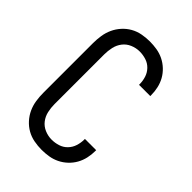

<svg xmlns="http://www.w3.org/2000/svg" viewBox="-221 -838 941 941"><g transform="rotate(45 250.0 -367.5)"><path d="M247 8Q221 8 194.5 3Q168 -2 145 -15Q122 -28 104 -48Q86 -68 75 -92Q64 -116 60 -142.5Q56 -169 56 -195V-540Q56 -566 60 -592.5Q64 -619 75 -643Q86 -667 104 -687Q122 -707 145 -720Q168 -733 194.5 -738Q221 -743 247 -743Q272 -743 296.5 -739Q321 -735 343.5 -724Q366 -713 384.5 -695.5Q403 -678 415 -656.5Q427 -635 432.5 -610.5Q438 -586 438 -561V-555H360V-559Q360 -582 353 -604Q346 -626 330 -642.5Q314 -659 292 -666Q270 -673 247 -673Q222 -673 198.5 -663Q175 -653 160 -633.5Q145 -614 139.5 -589.5Q134 -565 134 -540V-195Q134 -170 139.5 -145.5Q145 -121 160 -101.5Q175 -82 198.5 -72Q222 -62 247 -62Q270 -62 292 -69Q314 -76 330 -92.5Q346 -109 353 -131Q360 -153 360 -176V-180H438V-174Q438 -149 432.5 -124.5Q427 -100 415 -78.5Q403 -57 384.5 -39.5Q366 -22 343.5 -11Q321 0 296.5 4Q272 8 247 8Z"/></g></svg>

Font: Iosevka Term
Style: Regular
Weight: 400
Monospace: yes
Designer: Belleve Invis
Foundry: Belleve Invis
Version: Version 30.0.1